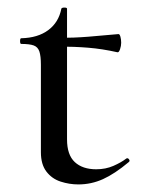

<svg xmlns="http://www.w3.org/2000/svg" viewBox="-20 -475 378 507"><path d="M187 12Q163 12 140 4.5Q117 -3 102.5 -22Q88 -41 88 -73V-304Q88 -327 84 -339Q80 -351 69 -355Q58 -359 36 -359Q33 -359 33 -366.5Q33 -374 36 -374Q80 -375 107.5 -395.5Q135 -416 142 -452Q143 -455 150 -455Q157 -455 157 -452V-107Q157 -66 177.5 -47Q198 -28 234 -28Q259 -28 279.5 -37Q300 -46 313 -56Q317 -59 320.5 -54.5Q324 -50 320 -47Q283 -16 252 -2Q221 12 187 12ZM290 -337Q250 -346 213 -349Q176 -352 135 -352V-375Q175 -375 212.5 -378Q250 -381 293 -385Q296 -385 298 -378Q300 -371 300 -362Q300 -354 297 -345Q294 -336 290 -337Z"/></svg>

Font: Cormorant Garamond Light Medium
Style: Regular
Weight: 500
Version: Version 4.001